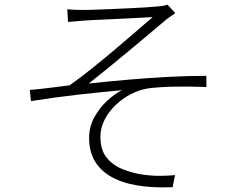

<svg xmlns="http://www.w3.org/2000/svg" viewBox="-20 -776 1040 830"><path d="M271 -735.8Q300.8 -732.9 341.8 -732.9Q355 -732.9 386 -733.9Q417 -734.9 456.5 -736.6Q496.1 -738.3 536.4 -740.2Q576.7 -742.2 609.6 -744.1Q642.6 -746.1 659.2 -748Q686 -749.5 704.1 -755.9L737.8 -719.2Q731.4 -714.4 719.2 -706.3Q707 -698.2 699.2 -691.9Q670.9 -668 627.9 -631.8Q585 -595.7 536.4 -555.4Q487.8 -515.1 442.4 -478Q397 -440.9 363.8 -415Q445.3 -423.8 533 -431.4Q620.6 -439 707 -443.6Q793.5 -448.2 872.1 -448.2V-399.9Q797.9 -402.8 731.4 -401.4Q665 -399.9 621.1 -394Q583 -388.2 546.4 -369.4Q509.8 -350.6 479.7 -321.8Q449.7 -293 431.9 -257.8Q414.1 -222.7 414.1 -185.1Q414.1 -127.9 440.9 -94.7Q467.8 -61.5 509.8 -44.7Q551.8 -27.8 598.1 -21Q643.6 -15.1 676.8 -15.9Q710 -16.6 736.8 -19L726.1 33.2Q548.3 40.5 456.8 -14.2Q365.2 -68.8 365.2 -179.2Q365.2 -228.5 388.2 -269.8Q411.1 -311 444.1 -341.1Q477.1 -371.1 506.8 -386.2Q420.9 -378.4 316.7 -366.7Q212.4 -355 113.8 -338.9L108.9 -387.2Q150.4 -390.6 196.5 -396.5Q242.7 -402.3 280.8 -407.2Q326.2 -439 378.2 -480.7Q430.2 -522.5 481 -565.4Q531.7 -608.4 573.7 -644.8Q615.7 -681.2 640.1 -702.1Q626 -701.2 595.9 -699.7Q565.9 -698.2 528.3 -696.3Q490.7 -694.3 453.4 -692.6Q416 -690.9 386.2 -689.5Q356.4 -688 342.8 -687Q323.7 -685.5 304.9 -683.6Q286.1 -681.6 273.9 -681.2Z"/></svg>

Font: Source Han Sans CN Light
Style: Regular
Weight: 300
Designer: Ryoko NISHIZUKA  (kana, bopomofo & ideographs); Paul D. Hunt (Latin, Greek & Cyrillic); Sandoll Communications , Soo-you
Foundry: Adobe
Version: Version 2.000;hotconv 1.0.107;makeotfexe 2.5.65593